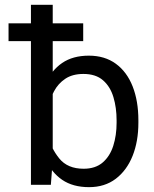

<svg xmlns="http://www.w3.org/2000/svg" viewBox="-20 -770 642 800"><path d="M108.9 -750H199.7V-102.5L191.9 0H108.9ZM556.6 -268.6V-258.3Q556.6 -181.2 532.5 -120.6Q508.3 -60.1 462.4 -25.1Q416.5 9.8 351.1 9.8Q283.7 9.8 239 -20.8Q194.3 -51.3 169.2 -107.7Q144 -164.1 136.7 -241.2V-286.1Q144.5 -364.3 169.4 -420.7Q194.3 -477.1 239 -507.6Q283.7 -538.1 350.1 -538.1Q416.5 -538.1 462.6 -504.4Q508.8 -470.7 532.7 -409.9Q556.6 -349.1 556.6 -268.6ZM465.8 -258.3V-268.6Q465.8 -321.3 452.6 -365.2Q439.5 -409.2 409.2 -435.5Q378.9 -461.9 327.6 -461.9Q282.2 -461.9 252.2 -441.9Q222.2 -421.9 205.1 -389.6Q188 -357.4 180.7 -321.8V-204.1Q192.4 -152.3 227.1 -109.6Q261.7 -66.9 328.6 -66.9Q377.4 -66.9 407.7 -92.8Q438 -118.7 451.9 -162.4Q465.8 -206.1 465.8 -258.3ZM326.7 -672.9V-598.6H15.6V-672.9Z"/></svg>

Font: RobotoDEMO
Style: Regular
Weight: 400
Designer: Christian Robertson
Foundry: Google
Version: Version 2.136